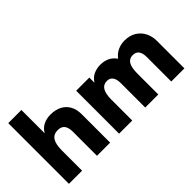

<svg xmlns="http://www.w3.org/2000/svg" viewBox="-66 -1128 1559 1559"><g transform="rotate(-45 714.0 -348.5)"><path d="M54 -697H205V-429.5Q228 -469.5 265.2 -486.8Q302.5 -504 345 -504Q401.5 -504 442.5 -482.5Q483.5 -461 505.2 -421.5Q527 -382 527 -328V0H376V-272Q376 -324.5 357.2 -348.8Q338.5 -373 298 -373Q250 -373 227.5 -338.5Q205 -304 205 -230V0H54Z M630 -493H781V-434Q805.5 -472.5 841.2 -488.2Q877 -504 916 -504Q1008.5 -504 1054.5 -436Q1083 -472.5 1119.5 -488.2Q1156 -504 1195 -504Q1256 -504 1297.8 -477Q1339.5 -450 1359.8 -407.5Q1380 -365 1380 -318V0H1229V-281Q1229 -373 1159 -373Q1118.5 -373 1099.2 -340.5Q1080 -308 1080 -239V0H930V-281Q930 -326 912.8 -349.5Q895.5 -373 864 -373Q821.5 -373 801.2 -340.2Q781 -307.5 781 -239V0H630Z"/></g></svg>

Font: HK Grotesk Black
Style: Regular
Weight: 900
Designer: Alfredo Marco Pradil
Foundry: Hanken Design Co.
Version: Version 3.001